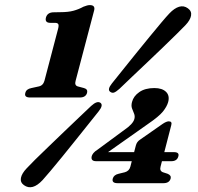

<svg xmlns="http://www.w3.org/2000/svg" viewBox="-20 -738 798 773"><path d="M183 -646Q159.5 -646 165 -667.5Q171 -688.5 196.5 -688.5L223 -689Q255 -689 276 -694.8Q297 -700.5 316 -711Q332 -717.5 341.5 -717.5Q364.5 -717.5 359 -696L284.5 -413Q279 -394 293.5 -390L318 -383.5Q334.5 -379 330.5 -364Q325 -345.5 301.5 -345.5H101Q76.5 -345.5 82 -364Q85.5 -379.5 106.5 -383.5L136 -390Q153.5 -393.5 159 -413L214 -622.5Q217.5 -636 214.5 -641Q211.5 -646 201.5 -646ZM527 -152.5Q531 -167.5 543.5 -175.5L634.5 -239Q650 -249.5 659.5 -249.5Q674 -249.5 669.5 -234L641.5 -125.5H680Q703 -125.5 698 -108.5Q693 -89 669.5 -89H632L626.5 -67.5Q621.5 -50 636 -44.5L654.5 -38.5Q670.5 -32 667 -19Q661.5 -0.5 638 -0.5H453.5Q429 -0.5 434 -19Q438 -34 458 -38.5L482.5 -44.5Q500.5 -49.5 505 -67.5L510.5 -89H367.5Q344 -89 349.5 -110Q351 -115 356.2 -121.8Q361.5 -128.5 373.5 -136L480 -214.5Q515.5 -238.5 521 -259Q524 -270.5 519.8 -280.5Q515.5 -290.5 511.5 -301.5Q507.5 -312.5 511.5 -327.5Q517.5 -351 540.8 -367.2Q564 -383.5 601.5 -383.5Q633 -383.5 648.5 -368.2Q664 -353 657 -327Q652 -309 636 -289Q620 -269 574.5 -238L415 -125.5H520ZM460.5 -380Q447.5 -368.5 439.5 -365.5Q431.5 -362.5 423.5 -368.5Q411 -377.5 430.5 -402Q448.5 -424.5 473.8 -456Q499 -487.5 527 -522.2Q555 -557 581.8 -589.5Q608.5 -622 629.5 -647Q650.5 -672 662 -684Q682 -705 701 -710.8Q720 -716.5 736.5 -704.5Q752.5 -693 749.2 -675Q746 -657 726.5 -636.5Q715.5 -625 692 -601.8Q668.5 -578.5 637.8 -549Q607 -519.5 574.2 -488.2Q541.5 -457 511.5 -428.8Q481.5 -400.5 460.5 -380ZM347 -311.5Q371 -333.5 384.5 -324Q397 -314.5 377 -289.5Q360 -268 335.2 -237.2Q310.5 -206.5 283.2 -172.2Q256 -138 229.8 -106Q203.5 -74 182.8 -49.2Q162 -24.5 151.5 -13Q110 31.5 76.5 7.5Q61 -3.5 64.2 -21.5Q67.5 -39.5 87.5 -60.5Q98 -72 121.2 -95Q144.5 -118 174.8 -147Q205 -176 237 -206.8Q269 -237.5 298 -265Q327 -292.5 347 -311.5Z"/></svg>

Font: Fraunces 72pt S050
Style: Bold Italic
Weight: 700
Italic angle: -16°
Version: Version 1.000; ttfautohint (v1.8.3)